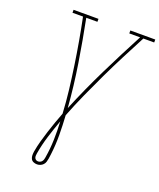

<svg xmlns="http://www.w3.org/2000/svg" viewBox="-171 -839 968 1166"><g transform="rotate(20 313.5 -256.0)"><path d="M211 223Q198 223 187 218Q176 213 171 202.5Q166 192 166 179.5Q166 167 168 155Q174 120 183.5 85.5Q193 51 204 17Q215 -17 227 -51.5Q239 -86 252 -119Q248 -196 239 -271Q230 -346 219 -420.5Q208 -495 195 -569Q182 -643 167 -716H99V-735H260V-716H188Q215 -580 237 -441.5Q259 -303 270 -162Q328 -303 396 -441.5Q464 -580 536 -716H466V-735H627V-716H557Q518 -642 480 -568Q442 -494 406.5 -419.5Q371 -345 337 -269.5Q303 -194 273 -117Q277 -55 277.5 9Q278 73 270 137Q269 144 268 151.5Q267 159 266 166Q264 177 261 187.5Q258 198 250 206.5Q242 215 231.5 219Q221 223 211 223ZM211 204Q217 204 224 201Q231 198 235.5 192Q240 186 242 179.5Q244 173 245 166Q255 106 256.5 47Q258 -12 255 -71Q234 -14 216 44Q198 102 188 161Q187 168 186.5 175.5Q186 183 188.5 189.5Q191 196 197 200Q203 204 211 204Z"/></g></svg>

Font: Iosevka HT Thin Extended
Style: Italic
Weight: 100
Width: 7
Italic angle: -9°
Monospace: yes
Designer: Belleve Invis
Foundry: Belleve Invis
Version: Version 32.3.0; ttfautohint (v1.8.4)